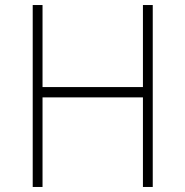

<svg xmlns="http://www.w3.org/2000/svg" viewBox="-20 -743 737 763"><path d="M149 -356V0H110V-723H149V-397H548V-723H587V0H548V-356Z"/></svg>

Font: Public Sans VF
Style: Regular
Weight: 400
Designer: Pablo Impallari, Rodrigo Fuenzalida (Modified by Dan O. Williams and USWDS)
Version: Version 1.003